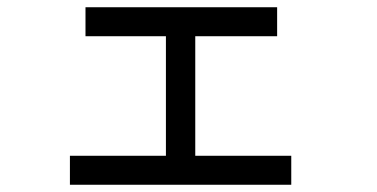

<svg xmlns="http://www.w3.org/2000/svg" viewBox="-20 -522 1040 530"><path d="M519 -92V-422H745V-502H216V-422H438V-92H173V-12H784V-92Z"/></svg>

Font: Sawarabi Gothic
Style: Regular
Weight: 400
Designer: mshio (mshio@users.sourceforge.jp)
Version: Version 20141215